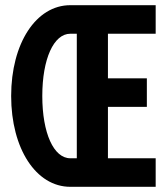

<svg xmlns="http://www.w3.org/2000/svg" viewBox="-20 -720 640 740"><path d="M251 0H580V-110H396V-308H546V-418H396V-590H580V-700H251C119 -700 23 -553 23 -350C23 -147 119 0 251 0ZM251 -590H276V-110H251C187 -110 143 -207 143 -350C143 -493 187 -590 251 -590Z"/></svg>

Font: CommitMono
Style: Bold
Weight: 700
Monospace: yes
Designer: Eigil Nikolajsen
Foundry: Eigil Nikolajsen
Version: Version 1.143